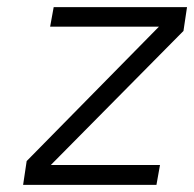

<svg xmlns="http://www.w3.org/2000/svg" viewBox="-20 -520 546 540"><path d="M131 -500H506L496 -433L123 -56H430L420 0H45L55 -67L427 -445H121Z"/></svg>

Font: Overused Grotesk Book
Style: Italic
Weight: 350
Italic angle: -10°
Version: Version 0.003